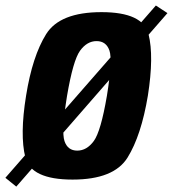

<svg xmlns="http://www.w3.org/2000/svg" viewBox="-76 -647 628 696"><path d="M-56.5 -2.5 -17 29.5 531 -599.5 489 -627ZM187 4Q337 4 386.5 -76Q436 -156 460 -300Q482.5 -442.5 462.5 -522.8Q442.5 -603 292 -603Q141 -603 91.2 -523.2Q41.5 -443.5 18.5 -300Q-4.5 -157.5 15.8 -76.8Q36 4 187 4ZM204 -101Q169.5 -101 157.8 -135.5Q146 -170 167 -299.5Q189 -428.5 214.2 -463.2Q239.5 -498 274 -498Q309 -498 320.8 -463.5Q332.5 -429 311.5 -299.5Q289.5 -170.5 264 -135.8Q238.5 -101 204 -101Z"/></svg>

Font: Anybody Condensed
Style: Bold Italic
Weight: 700
Width: 3
Italic angle: -10°
Version: Version 1.113;gftools[0.9.25]